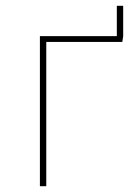

<svg xmlns="http://www.w3.org/2000/svg" viewBox="-20 -644 457 664"><path d="M384 -624H406V-519L403 -499H140V0H118V-519H384Z"/></svg>

Font: FiraGO Thin
Style: Regular
Weight: 100
Designer: bBox Type
Foundry: bBox Type GmbH
Version: Version 1.001;PS 001.001;hotconv 1.0.88;makeotf.lib2.5.64775